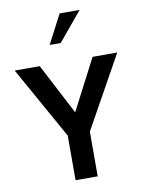

<svg xmlns="http://www.w3.org/2000/svg" viewBox="-96 -951 763 1017"><g transform="rotate(-10 286.0 -442.5)"><path d="M561.5 -627.9H428.7L287.1 -354.5L144.5 -627.9H9.8L226.6 -240.2V0H345.7V-240.2ZM275.4 -729.5H215.8L296.9 -884.8H404.3Z"/></g></svg>

Font: Namkio Khamti
Style: Bold
Weight: 700
Designer: Debbi Hosken
Foundry: SIL International
Version: Version 3.917